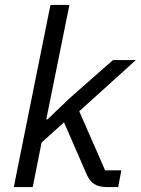

<svg xmlns="http://www.w3.org/2000/svg" viewBox="-20 -760 572 780"><path d="M36 0H113L149 -181L240 -263L331 -54C348 -15 370 0 416 0H460L473 -68H407L302 -308L532 -516H439L265 -363L173 -275H168L262 -740H185Z"/></svg>

Font: LVC Sans
Style: Italic
Weight: 400
Italic angle: -11.31°
Designer: Mike Abbink, Paul van der Laan, Pieter van Rosmalen
Foundry: Bold Monday
Version: Version 3.0